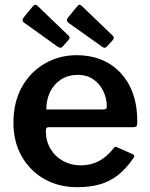

<svg xmlns="http://www.w3.org/2000/svg" viewBox="-20 -770 624 800"><path d="M171 -224Q171 -183 190 -150.5Q209 -118 242.5 -99.5Q276 -81 316 -81Q357 -81 390.5 -98Q424 -115 454 -153Q458 -158 461 -158.5Q464 -159 471 -155L532 -128Q545 -122 535 -110Q505 -66 470.5 -39.5Q436 -13 394.5 -1.5Q353 10 301 10Q225 10 165 -24Q105 -58 70.5 -118.5Q36 -179 36 -258Q36 -345 71.5 -408Q107 -471 167 -505.5Q227 -540 299 -540Q375 -540 431.5 -507Q488 -474 520 -412.5Q552 -351 552 -263Q552 -253 550.5 -247Q549 -241 536 -240H182Q176 -240 173.5 -236Q171 -232 171 -224ZM408 -314Q418 -314 421.5 -316.5Q425 -319 425 -328Q425 -359 411 -389Q397 -419 370 -438.5Q343 -458 304 -458Q264 -458 234 -438.5Q204 -419 188.5 -386.5Q173 -354 173 -314ZM118 -745Q127 -755 136 -746L266 -621Q275 -613 264 -602L242 -577Q237 -571 232 -571Q227 -571 218 -577L84 -673Q74 -679 74 -685.5Q74 -692 80 -699ZM303 -745Q311 -755 320 -746L450 -621Q459 -613 449 -602L426 -577Q421 -571 416 -571Q411 -571 403 -577L268 -673Q259 -679 259 -685.5Q259 -692 265 -699Z"/></svg>

Font: Libre Franklin SemiBold
Style: Regular
Weight: 600
Designer: Pablo Impallari, Rodrigo Fuenzalida, Nhung Nguyen
Foundry: Impallari Type
Version: Version 3.000